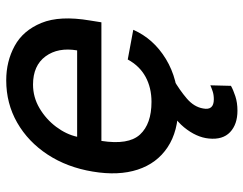

<svg xmlns="http://www.w3.org/2000/svg" viewBox="-104 -489 797 629"><g transform="rotate(-90 294.5 -174.5)"><path d="M259.6 11Q179.3 11 126.8 -23.8Q74.2 -58.6 53.4 -121.6Q32.7 -184.7 46.9 -269.2Q60.7 -353 102.6 -416.9Q144.5 -480.8 207.2 -516.7Q269.9 -552.6 345.9 -552.6Q408 -552.6 458.6 -525Q509.2 -497.5 533.9 -437.3Q558.6 -377.1 541.9 -278.4L535.9 -240.8H147.4Q133.5 -152 168.3 -114.3Q203.1 -76.7 275.2 -76.7Q321.7 -76.7 357.4 -96.2Q393.1 -115.8 414.1 -154.5L511.4 -136.4Q482.2 -70 415.7 -29.5Q349.1 11 259.6 11ZM160.9 -320.3H443.9Q454.5 -382.8 424.4 -423.8Q394.2 -464.8 332 -464.8Q290.5 -464.8 254.4 -443.5Q218.4 -422.2 193.5 -389Q168.7 -355.8 160.9 -320.3ZM246.4 204.9Q201.7 204.9 176.1 180.8Q150.6 156.6 155.2 111.2Q159.1 70.3 191.9 30Q224.8 -10.3 292.3 -38.4L349.1 -5Q313.6 15.6 286 39.2Q258.5 62.9 253.6 92.7Q246.8 127.5 283.7 127.5Q298.3 127.5 310 123.6Q321.7 119.7 329.5 116.1L327.8 183.6Q314.6 191.1 293.7 198Q272.7 204.9 246.4 204.9Z"/></g></svg>

Font: Inter UI Medium
Style: Italic
Weight: 500
Italic angle: 9.39999°
Designer: Rasmus Andersson
Foundry: rsms
Version: 3.2;8d6f07862